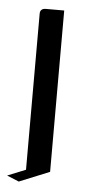

<svg xmlns="http://www.w3.org/2000/svg" viewBox="-57 -467 277 620"><g transform="rotate(5 81.5 -156.5)"><path d="M-11.2 108.9 47.9 85V-420.9Q47.9 -438 66.9 -438H126V85L27.8 125Z"/></g></svg>

Font: Hhenum
Style: Regular
Weight: 400
Designer: T. Christopher White
Version: Version 1.0